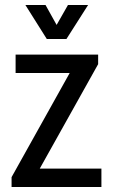

<svg xmlns="http://www.w3.org/2000/svg" viewBox="-20 -743 450 763"><path d="M166 -588 81 -723H161L205 -644L250 -723H330L244 -588ZM138 -73H383V0H26V-39L257 -453H42V-526H370V-488Z"/></svg>

Font: Archivo Narrow
Style: Regular
Weight: 400
Designer: Hector Gatti
Foundry: Omnibus-Type
Version: Version 1.003